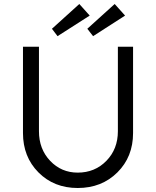

<svg xmlns="http://www.w3.org/2000/svg" viewBox="-20 -935 781 961"><path d="M369 6Q250 6 172.5 -72Q95 -150 95 -269V-701H175V-278Q175 -189 231 -130Q287 -71 369 -71Q455 -71 512.5 -130Q570 -189 570 -278V-701H646V-269Q646 -150 567.5 -72Q489 6 369 6ZM240 -791 377 -915 429 -857 268 -754ZM417 -791 554 -915 606 -857 446 -754Z"/></svg>

Font: Easer Grotesk Light
Style: Regular
Weight: 300
Designer: Boardeaser, Bonnie Shaver-Troup, Thomas Jockin
Foundry: Lexend
Version: Version 1.008;Glyphs 3.1.2 (3151)